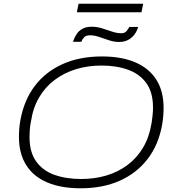

<svg xmlns="http://www.w3.org/2000/svg" viewBox="-20 -1002 953 1034"><path d="M414 12Q309 12 234.5 -19.5Q160 -51 121 -113Q82 -175 82 -265Q82 -288 84 -311Q86 -334 90 -356Q110 -464 168 -540Q226 -616 317.5 -657Q409 -698 529 -698Q634 -698 708 -666.5Q782 -635 821.5 -573.5Q861 -512 861 -421Q861 -399 859 -376Q857 -353 853 -330Q834 -223 775.5 -146.5Q717 -70 625.5 -29Q534 12 414 12ZM417 -38Q490 -38 553.5 -57Q617 -76 667.5 -114Q718 -152 751 -208Q784 -264 796 -338Q798 -351 799.5 -362.5Q801 -374 802 -384Q803 -394 803.5 -403.5Q804 -413 804 -422Q804 -505 768 -554.5Q732 -604 669.5 -626.5Q607 -649 526 -649Q453 -649 389.5 -629.5Q326 -610 275 -572Q224 -534 191 -478Q158 -422 147 -349Q144 -336 142.5 -324Q141 -312 140.5 -302Q140 -292 139.5 -282.5Q139 -273 139 -264Q139 -183 174.5 -133Q210 -83 273 -60.5Q336 -38 417 -38ZM373 -777Q380 -799 392 -817.5Q404 -836 424 -847Q444 -858 474 -858Q502 -858 529.5 -849.5Q557 -841 583 -832Q609 -823 633 -823Q652 -823 662 -835Q672 -847 676 -857H724Q718 -835 704.5 -816.5Q691 -798 670 -787Q649 -776 621 -776Q595 -776 567.5 -785Q540 -794 514 -803Q488 -812 464 -812Q443 -812 432.5 -800.5Q422 -789 418 -777ZM394 -936 403 -982H751L742 -936Z"/></svg>

Font: Archivo SemiExpanded Thin
Style: Italic
Weight: 250
Width: 6
Italic angle: -10°
Designer: Hector Gatti
Foundry: Omnibus-Type
Version: Version 2.001